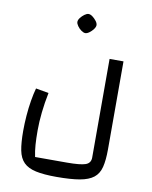

<svg xmlns="http://www.w3.org/2000/svg" viewBox="-100 -774 862 1087"><g transform="rotate(10 331.5 -230.0)"><path d="M162 150H345Q422 150 451.5 139.5Q481 129 481 97V-470H561V36Q561 98 551 138Q541 178 513 200Q485 222 434 231Q383 240 300 240Q227 240 181.5 230Q136 220 111.5 195.5Q87 171 78.5 127.5Q70 84 70 16Q70 -26 73.5 -71.5Q77 -117 84 -159Q91 -201 100 -233L174 -220Q162 -161 156 -105.5Q150 -50 150 -1Q150 46 152.5 81.5Q155 117 162 150ZM320 -590Q310 -590 297 -599Q284 -608 274.5 -621.5Q265 -635 265 -645Q265 -656 274.5 -668.5Q284 -681 297 -690.5Q310 -700 320 -700Q331 -700 343.5 -690.5Q356 -681 365.5 -668.5Q375 -656 375 -645Q375 -635 365.5 -622Q356 -609 343 -599.5Q330 -590 320 -590Z"/></g></svg>

Font: Changa
Style: Regular
Weight: 400
Designer: Eduardo Rodriguez Tunni
Foundry: Eduardo Rodriguez Tunni
Version: Version 3.003